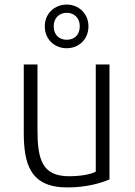

<svg xmlns="http://www.w3.org/2000/svg" viewBox="-20 -810 591 840"><path d="M84 -528V-230C84 -93 112 10 274 10C362 10 423 -10 459 -25V-528H399V-59C379 -48 336 -39 282 -39C164 -39 144 -113 144 -242V-528ZM176 -695C176 -636 220 -599 272 -599C324 -599 367 -637 367 -695C367 -751 324 -790 272 -790C220 -790 176 -752 176 -695ZM215 -695C215 -732 240 -754 272 -754C304 -754 329 -732 329 -695C329 -656 304 -636 272 -636C240 -636 215 -656 215 -695Z"/></svg>

Font: Repo Light
Style: Regular
Weight: 300
Designer: Stefan Peev
Foundry: Context Ltd
Version: Version 001.502